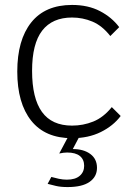

<svg xmlns="http://www.w3.org/2000/svg" viewBox="-20 -540 545 778"><path d="M469 -70Q439 -30 388.5 -5Q338 20 272 20Q163 20 106.5 -51Q50 -122 50 -250Q50 -378 106.5 -449Q163 -520 272 -520Q337 -520 385 -495Q433 -470 463 -430L427 -394Q394 -436 354.5 -452.5Q315 -469 272 -469Q192 -469 151 -416Q110 -363 110 -253Q110 -142 150 -86.5Q190 -31 272 -31Q317 -31 358 -47.5Q399 -64 433 -106ZM188 177Q202 181 218.5 184.5Q235 188 251 188Q285 188 303 172.5Q321 157 321 132Q321 106 303.5 92Q286 78 252 78Q245 78 237 79Q229 80 220 82L270 -12H315L275 64Q319 64 346 84Q373 104 373 140Q373 176 343 197Q313 218 254 218Q226 218 207 213.5Q188 209 173 205Z"/></svg>

Font: Moderustic Light
Style: Regular
Weight: 300
Designer: Tural Alisoy
Foundry: TAFT Foundry
Version: Version 2.120